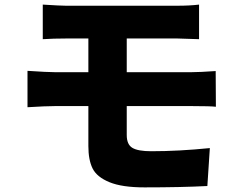

<svg xmlns="http://www.w3.org/2000/svg" viewBox="-20 -769 1040 835"><path d="M531.2 -307.6V-181.6Q531.2 -140.6 555.7 -126Q580.1 -111.3 637.7 -111.3Q757.8 -111.3 892.6 -125L881.8 40Q766.6 45.9 608.4 45.9Q510.7 45.9 456.1 23.4Q401.4 1 382.8 -36.1Q364.3 -73.2 364.3 -133.8V-307.6H217.8Q179.7 -307.6 99.6 -302.7V-460.9Q187.5 -455.1 217.8 -455.1H364.3V-601.6H266.6Q212.9 -601.6 166 -598.6V-749Q244.1 -744.1 266.6 -744.1H752Q804.7 -744.1 845.7 -749V-598.6Q763.7 -601.6 752 -601.6H531.2V-455.1H813.5Q847.7 -455.1 918 -460L918.9 -304.7Q896.5 -307.6 817.4 -307.6Z"/></svg>

Font: Gen Shin Gothic Monospace Heavy
Style: Bold
Weight: 800
Designer: [Source Han Sans]
Ryoko NISHIZUKA  (kana & ideographs); Paul D. Hunt (Latin, Greek & Cyrillic); Wenlong ZHANG  (bopomofo
Version: Version 1.002.20150607